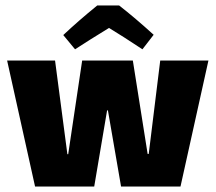

<svg xmlns="http://www.w3.org/2000/svg" viewBox="-20 -681 787 701"><path d="M324 0H108L6 -460H181L226 -118H229L280 -460H465L519 -119H523L565 -460H741L639 0H422L374 -278H371ZM541 -554 500 -501Q426 -550 378 -579Q303 -533 254 -501L211 -553Q265 -604 335 -661H415Q474 -615 541 -554Z"/></svg>

Font: Lalezar
Style: Regular
Weight: 400
Designer: Borna Izadpanah
Foundry: Borna Izadpanah
Version: Version 1.003